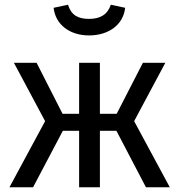

<svg xmlns="http://www.w3.org/2000/svg" viewBox="-20 -793 759 813"><path d="M357 -643C440 -643 502 -688 510 -760L449 -773C436 -732 405 -713 357 -713C309 -713 281 -730 268 -773L207 -760C215 -688 276 -643 357 -643ZM585 -527 474 -311H403V-527H315V-311H245L135 -527H39L171 -280L20 0H120L246 -239H315V0H403V-239H473L598 0H699L548 -280L680 -527Z"/></svg>

Font: Fira Sans
Style: Regular
Weight: 400
Designer: Carrois Corporate & Edenspiekermann AG
Foundry: Carrois Corporate GbR & Edenspiekermann AG
Version: Version 4.203